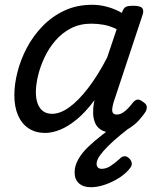

<svg xmlns="http://www.w3.org/2000/svg" viewBox="-20 -539 663 803"><path d="M169 17Q129 17 100 -2Q71 -21 55.5 -56.5Q40 -92 40 -141Q40 -186 53 -237.5Q66 -289 92 -338.5Q118 -388 157.5 -429Q197 -470 249 -494.5Q301 -519 366 -519Q398 -519 430 -510Q462 -501 490 -485L491 -489Q497 -506 507 -510.5Q517 -515 535 -515Q566 -515 574.5 -505.5Q583 -496 576 -476L455 -111Q451 -97 449.5 -85Q448 -73 452.5 -66.5Q457 -60 468 -60Q481 -60 492.5 -67Q504 -74 515 -85.5Q526 -97 536 -110Q543 -119 552.5 -122Q562 -125 575 -115Q592 -105 593.5 -94.5Q595 -84 590 -74Q580 -57 561 -36Q542 -15 515.5 0.5Q489 16 454 16Q422 16 403.5 4.5Q385 -7 377.5 -25.5Q370 -44 369.5 -66Q369 -88 373 -110Q374 -112 374.5 -114.5Q375 -117 375 -120Q338 -70 301.5 -40Q265 -10 231.5 3.5Q198 17 169 17ZM130 -153Q130 -125 138 -104.5Q146 -84 161 -73.5Q176 -63 198 -63Q232 -63 270 -90.5Q308 -118 348.5 -170.5Q389 -223 428 -298L468 -417Q439 -431 413 -435.5Q387 -440 362 -440Q314 -440 276.5 -420.5Q239 -401 211.5 -369Q184 -337 166 -298.5Q148 -260 139 -222Q130 -184 130 -153ZM360 244Q328 244 310 227.5Q292 211 292 182Q292 155 307 128Q322 101 348.5 75.5Q375 50 409.5 23.5Q444 -3 483 -30H547V-25Q514 1 484.5 25Q455 49 432.5 71.5Q410 94 397 112.5Q384 131 384 146Q384 156 389.5 161.5Q395 167 405 167Q424 167 442 155.5Q460 144 483 123Q489 116 499.5 114.5Q510 113 521 124Q528 131 530.5 140.5Q533 150 527 160Q511 183 482.5 202Q454 221 421.5 232.5Q389 244 360 244Z"/></svg>

Font: Playwrite CZ
Style: Regular
Weight: 400
Designer: Veronika Burian, José Scaglione
Foundry: TypeTogether
Version: Version 1.002